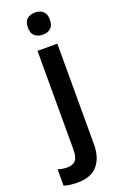

<svg xmlns="http://www.w3.org/2000/svg" viewBox="-235 -853 688 1092"><g transform="rotate(-20 109.5 -307.0)"><path d="M68 -736Q68 -772 86.5 -787.5Q105 -803 135 -803Q164 -803 182.5 -787Q201 -771 201 -736Q201 -701 182.5 -685Q164 -669 135 -669Q105 -669 86.5 -685Q68 -701 68 -736ZM32 189Q-16 189 -49 178V79Q-34 84 -20 86Q-6 88 10 88Q39 88 56.5 70.5Q74 53 74 7V-593H194V16Q194 96 155 142.5Q116 189 32 189Z"/></g></svg>

Font: Noto Sans Tamil UI SemiCondensed SemiBold
Style: Regular
Weight: 600
Width: 4
Designer: Jelle Bosma - Monotype Design Team
Foundry: Monotype Imaging Inc.
Version: Version 2.004; ttfautohint (v1.8.4.7-5d5b)